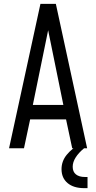

<svg xmlns="http://www.w3.org/2000/svg" viewBox="-20 -770 500 997"><path d="M27 0 190 -750H270L432.5 0H355L323 -150H136.5L104.5 0ZM150.5 -225H309L230 -613ZM417.5 207Q362 207 330.8 180.5Q299.5 154 299.5 108.5Q299.5 67 326.5 33.8Q353.5 0.5 403 -28.5H416.5V0Q388 23.5 372.8 47.8Q357.5 72 357.5 96Q357.5 122 374.2 135.5Q391 149 420.5 149H434.5V207Z"/></svg>

Font: Mohave
Style: Regular
Weight: 400
Designer: Gumpita Rahayu
Foundry: Tokotype
Version: Version 2.003; ttfautohint (v1.8.3)